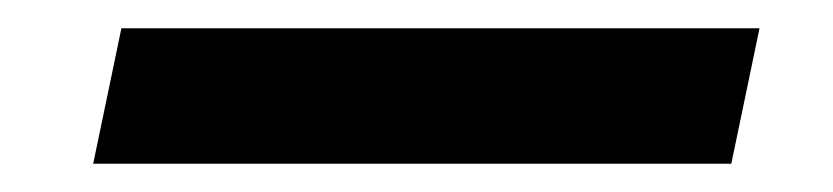

<svg xmlns="http://www.w3.org/2000/svg" viewBox="-20 -404 590 136"><path d="M66 -384H518L498 -288H46Z"/></svg>

Font: Codetta
Style: Bold Italic
Weight: 700
Italic angle: -11°
Designer: Ulrich Proeller
Foundry: PROSA GmbH
Version: Version 2.00;September 29, 2018;FontCreator 11.5.0.2427 64-b